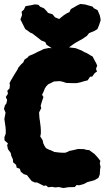

<svg xmlns="http://www.w3.org/2000/svg" viewBox="-25 -924 535 968"><path d="M295 24 271 19 253 21 238 18 218 20 207 11 196 13 184 7 162 -4H151L135 -11L125 -23L111 -41L95 -46L80 -58L75 -73L59 -79L56 -93L41 -106L40 -121L32 -138L29 -153L15 -172L11 -192L15 -201L-2 -216L-3 -231L4 -251V-267L3 -282L-3 -324L3 -356L-5 -375L0 -393L7 -402L11 -420L4 -435L15 -451L12 -467L23 -478L25 -495L23 -504L29 -517L48 -549L53 -557L63 -573L68 -584L82 -600L92 -609L99 -624L113 -633L121 -642L149 -654L164 -662L182 -670L196 -677L221 -682L237 -681L249 -688L270 -684L290 -685L311 -687L333 -684L357 -681L387 -669L403 -660L411 -657L443 -638L446 -631L460 -605L465 -593L459 -577L464 -563L453 -556L440 -538L429 -537L417 -519L397 -514L381 -509L362 -505H337L309 -506L291 -512L277 -515L259 -514L246 -513L233 -506L218 -499L209 -490L201 -478L194 -460L187 -446L194 -435L185 -408L180 -391L183 -379L172 -357L174 -327L176 -316L180 -283L181 -266V-251L178 -236L190 -217L193 -202L199 -189L207 -177L225 -168L230 -167L249 -158L273 -155L289 -154H304L315 -158L327 -164L335 -165L369 -173L400 -172L408 -169L425 -167L451 -148L466 -132L481 -113L478 -100L482 -83L480 -73L478 -44L471 -27L450 -15L416 -6L397 4L375 10L361 9L352 19L319 20ZM282 -665 275 -670 238 -680 210 -698 203 -712 183 -720 172 -729 137 -756 130 -758 102 -778 93 -796 78 -826 86 -848 84 -865 95 -875 104 -893 128 -897 151 -902 168 -900 178 -890 197 -882 212 -866 217 -859 240 -852 252 -837 273 -828 295 -846 312 -857 325 -863 332 -878 365 -897 380 -904 407 -901 409 -900 441 -891 449 -882 467 -873 478 -847 482 -828V-820L474 -796L466 -777L449 -767L424 -757L413 -743L391 -728L362 -712L349 -704L314 -679L296 -675Z"/></svg>

Font: Winky Rough ExtraBold
Style: Regular
Weight: 800
Designer: Simon Atzbach
Foundry: typofactur
Version: Version 1.206; ttfautohint (v1.8.4.7-5d5b)